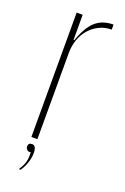

<svg xmlns="http://www.w3.org/2000/svg" viewBox="-127 -543 469 718"><g transform="rotate(20 107.5 -184.5)"><path d="M74 -495V-395H77Q97 -452 124.5 -476Q152 -500 195 -500V-480Q169 -480 147 -469.5Q125 -459 108.5 -440.5Q92 -422 83 -397Q74 -372 74 -342V0H50V-495ZM67 54Q65 55 62 55Q56 55 51.5 50Q47 45 47 38Q47 24 62 24Q79 24 79 54Q79 74 71 96Q63 118 52 131L48 127Q60 109 64.5 93Q69 77 67 54Z"/></g></svg>

Font: Moniqa Thin Display
Style: Regular
Weight: 100
Designer: Rajesh Rajput
Foundry: Rajesh Rajput
Version: Version 1.000